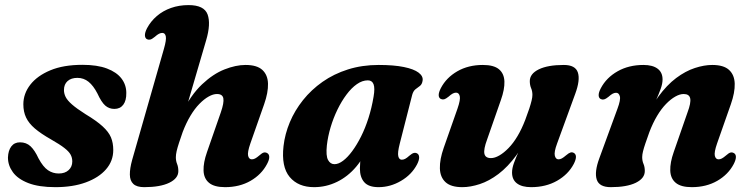

<svg xmlns="http://www.w3.org/2000/svg" viewBox="-20 -740 3022 773"><path d="M216.5 -41.5Q241.5 -41.5 256.2 -55Q271 -68.5 271 -90Q271 -105 264.2 -117.5Q257.5 -130 239.2 -144.2Q221 -158.5 185 -179Q144.5 -202 120.2 -222.8Q96 -243.5 85 -266.8Q74 -290 74 -320Q74 -363 102 -399Q130 -435 182.8 -457Q235.5 -479 312 -479Q371.5 -479 410.5 -464.2Q449.5 -449.5 469 -424Q488.5 -398.5 488.5 -366Q489 -335 476.2 -318.2Q463.5 -301.5 440.5 -301.5Q419 -301.5 403.5 -315.2Q388 -329 372 -364Q356 -395 336.5 -410.8Q317 -426.5 291.5 -426.5Q266.5 -426.5 252 -413.5Q237.5 -400.5 237.5 -377.5Q237.5 -363.5 244.2 -349.8Q251 -336 269.8 -319.5Q288.5 -303 324 -280.5Q369 -253.5 393.2 -231.2Q417.5 -209 426.8 -186.8Q436 -164.5 436 -136Q436 -92 407 -58.5Q378 -25 325.8 -5.8Q273.5 13.5 203 13.5Q136 13.5 93.8 -3Q51.5 -19.5 31.8 -46.8Q12 -74 12 -106Q13 -134 25.5 -150.5Q38 -167 60.5 -167Q86 -167 103 -151Q120 -135 135 -102.5Q153.5 -68 173 -54.8Q192.5 -41.5 216.5 -41.5Z M723.5 -282.5 810 -578Q829.5 -644 815.8 -681.8Q802 -719.5 739 -719.5Q701 -719.5 668.5 -708Q636 -696.5 611.5 -675.5Q587 -654.5 572 -626.5Q563 -609 563.5 -597.5Q564 -586 572 -582Q578.5 -579 585.2 -580.8Q592 -582.5 603 -591.5Q613 -600.5 620 -604Q627 -607.5 633.5 -607.5Q644.5 -607.5 647.5 -593.8Q650.5 -580 640 -543.5L512 -96Q502.5 -61.5 502.8 -37Q503 -12.5 516.8 0.5Q530.5 13.5 560.5 13.5Q625 13.5 661.5 -4.2Q698 -22 698 -51Q698 -67.5 693 -79.8Q688 -92 688 -107Q688 -117.5 691.2 -131.8Q694.5 -146 700.8 -165.2Q707 -184.5 715.5 -208.5Q729.5 -245 746.5 -273.5Q763.5 -302 782.5 -321.5Q801.5 -341 819.8 -351.2Q838 -361.5 853.5 -361.5Q876 -361.5 879.2 -344Q882.5 -326.5 869 -287.5L813.5 -128Q798.5 -85.5 799.5 -53.5Q800.5 -21.5 821.5 -4Q842.5 13.5 886 13.5Q944.5 13.5 988.8 -12Q1033 -37.5 1055 -79.5Q1064.5 -97 1064 -108.5Q1063.5 -120 1055 -124Q1048.5 -127.5 1041.8 -125.8Q1035 -124 1024.5 -114.5Q1014 -105.5 1007.2 -102Q1000.5 -98.5 994 -98.5Q982.5 -98.5 979 -112.5Q975.5 -126.5 988 -162.5L1043.5 -320.5Q1060 -367.5 1059 -403Q1058 -438.5 1036.2 -458.5Q1014.5 -478.5 968.5 -478.5Q929.5 -478.5 883.8 -460.5Q838 -442.5 793.5 -400.5Q749 -358.5 713 -286.5Z M1589.5 -162Q1580 -125 1583.5 -111Q1587 -97 1597.5 -97Q1604.5 -97 1611.2 -100.5Q1618 -104 1628 -113Q1638.5 -122 1645.5 -124Q1652.5 -126 1659 -122.5Q1667 -118.5 1667.5 -107Q1668 -95.5 1659 -78Q1637.5 -37 1594.5 -11.8Q1551.5 13.5 1504 13.5Q1464 13.5 1446.5 -6.5Q1429 -26.5 1429 -61.5Q1429 -73.5 1430.2 -87.2Q1431.5 -101 1434.2 -117Q1437 -133 1441.8 -152.2Q1446.5 -171.5 1453 -195L1465.5 -163.5Q1448 -109 1414.2 -69Q1380.5 -29 1336.8 -7.8Q1293 13.5 1244.5 13.5Q1180.5 13.5 1146.2 -27.5Q1112 -68.5 1121.5 -152Q1127 -200.5 1146.8 -247.8Q1166.5 -295 1199.8 -336.8Q1233 -378.5 1278.5 -410.5Q1324 -442.5 1381 -460.5Q1438 -478.5 1504.5 -478.5Q1566 -478.5 1606 -470.2Q1646 -462 1665 -447.8Q1684 -433.5 1681.5 -416Q1679.5 -401 1670.8 -394.2Q1662 -387.5 1653 -380.8Q1644 -374 1639.5 -358ZM1296 -155Q1291.5 -112.5 1300.8 -95.8Q1310 -79 1326.5 -79Q1343 -79 1361.2 -92.8Q1379.5 -106.5 1398 -131.5Q1416.5 -156.5 1433.5 -190.2Q1450.5 -224 1463.5 -264.8Q1476.5 -305.5 1484 -350.5Q1490 -385 1484 -400.8Q1478 -416.5 1461 -416.5Q1438.5 -416.5 1416.8 -401.2Q1395 -386 1375 -359.2Q1355 -332.5 1338.5 -298.5Q1322 -264.5 1311 -227.5Q1300 -190.5 1296 -155Z M2290 -124.5Q2298.5 -120 2298.8 -108.8Q2299 -97.5 2290 -80Q2268 -38 2222.8 -12.2Q2177.5 13.5 2118.5 13.5Q2081.5 13.5 2061.5 -1.5Q2041.5 -16.5 2041.5 -45.5Q2041.5 -62.5 2049.2 -83.8Q2057 -105 2068 -129.8Q2079 -154.5 2090.5 -182.5Q2102 -210.5 2109 -241.5L2121 -232Q2094 -162.5 2059.2 -115.2Q2024.5 -68 1986.8 -39.5Q1949 -11 1911.5 1.2Q1874 13.5 1841.5 13.5Q1795.5 13.5 1773.8 -6.5Q1752 -26.5 1751 -62.2Q1750 -98 1766.5 -145L1822 -303Q1834.5 -339 1831 -353Q1827.5 -367 1816 -367Q1810 -367 1803 -363.5Q1796 -360 1785.5 -350.5Q1775 -342 1768.2 -340.2Q1761.5 -338.5 1755 -341.5Q1746.5 -345.5 1746.2 -356.8Q1746 -368 1755 -385.5Q1777 -427.5 1821.2 -453Q1865.5 -478.5 1924 -478.5Q1968 -478.5 1988.8 -461.2Q2009.5 -444 2010.8 -412.2Q2012 -380.5 1996.5 -337L1941 -178Q1926.5 -139 1930.2 -121.2Q1934 -103.5 1956.5 -103.5Q1972 -103.5 1990.2 -114Q2008.5 -124.5 2027.5 -144Q2046.5 -163.5 2063.5 -192Q2080.5 -220.5 2094.5 -257Q2104.5 -283.5 2110.8 -302.5Q2117 -321.5 2120.2 -335Q2123.5 -348.5 2123.5 -358Q2123.5 -373 2118.2 -385.2Q2113 -397.5 2113 -413.5Q2113 -443 2149.2 -460.8Q2185.5 -478.5 2250 -478.5Q2296.5 -478.5 2306.5 -448.2Q2316.5 -418 2296 -362.5L2223 -162.5Q2210 -127.5 2213.8 -113Q2217.5 -98.5 2228.5 -98.5Q2235 -98.5 2242 -102.2Q2249 -106 2259.5 -115Q2270 -124 2276.8 -126Q2283.5 -128 2290 -124.5Z M2399 -341Q2390.5 -345 2390.2 -356.5Q2390 -368 2399 -385Q2421.5 -427.5 2466.5 -453Q2511.5 -478.5 2570.5 -478.5Q2607.5 -478.5 2627.5 -463.5Q2647.5 -448.5 2647.5 -420Q2647.5 -403 2639.8 -381.8Q2632 -360.5 2621 -335.8Q2610 -311 2598.5 -282.8Q2587 -254.5 2580 -223.5L2568 -233.5Q2595.5 -303 2630 -350.2Q2664.5 -397.5 2702.2 -425.8Q2740 -454 2777.5 -466.2Q2815 -478.5 2847.5 -478.5Q2893.5 -478.5 2915.2 -458.5Q2937 -438.5 2938 -403Q2939 -367.5 2922.5 -320.5L2867 -162.5Q2854.5 -126.5 2858 -112.5Q2861.5 -98.5 2873 -98.5Q2879.5 -98.5 2886.2 -102Q2893 -105.5 2903.5 -114.5Q2914 -124 2920.8 -125.8Q2927.5 -127.5 2934 -124Q2942.5 -120 2942.8 -108.5Q2943 -97 2934 -79.5Q2912 -37.5 2867.8 -12Q2823.5 13.5 2765 13.5Q2721.5 13.5 2700.5 -4Q2679.5 -21.5 2678.5 -53.5Q2677.5 -85.5 2692.5 -128L2748 -287.5Q2762.5 -326 2758.8 -343.8Q2755 -361.5 2732.5 -361.5Q2717 -361.5 2698.8 -351.2Q2680.5 -341 2661.5 -321.5Q2642.5 -302 2625.5 -273.5Q2608.5 -245 2594.5 -208.5Q2585 -182 2578.5 -163Q2572 -144 2568.8 -130.8Q2565.5 -117.5 2565.5 -107.5Q2565.5 -92 2570.8 -80Q2576 -68 2576 -51.5Q2576 -22 2539.8 -4.2Q2503.5 13.5 2439 13.5Q2392.5 13.5 2382.5 -17Q2372.5 -47.5 2393 -103L2466 -302.5Q2479.5 -338.5 2475.5 -352.5Q2471.5 -366.5 2460.5 -366.5Q2454 -366.5 2447 -363Q2440 -359.5 2429.5 -350Q2419 -341.5 2412.2 -339.8Q2405.5 -338 2399 -341Z"/></svg>

Font: Fraunces
Style: Bold Italic
Weight: 700
Italic angle: -16°
Version: Version 1.000;[b76b70a41]